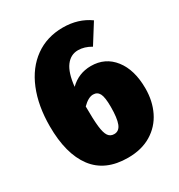

<svg xmlns="http://www.w3.org/2000/svg" viewBox="-170 -811 881 945"><g transform="rotate(-30 270.5 -338.0)"><path d="M528 -233Q528 -162 500 -104.5Q472 -47 417 -13.5Q362 20 284 20Q155 20 91 -65Q27 -150 27 -307Q27 -423 63 -511Q99 -599 166.5 -647.5Q234 -696 325 -696Q412 -696 476 -650L407 -540Q370 -562 334 -562Q292 -562 265 -526Q238 -490 230 -414Q280 -463 350 -463Q431 -463 479.5 -401Q528 -339 528 -233ZM289 -336Q262 -336 229 -303Q229 -228 233.5 -188.5Q238 -149 249.5 -132Q261 -115 283 -115Q311 -115 323 -145.5Q335 -176 335 -240Q335 -295 324 -315.5Q313 -336 289 -336Z"/></g></svg>

Font: Fira Sans Condensed Black
Style: Regular
Weight: 900
Width: 3
Designer: Carrois Corporate & Edenspiekermann AG
Foundry: Carrois Corporate GbR & Edenspiekermann AG
Version: Version 4.203